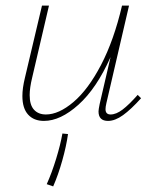

<svg xmlns="http://www.w3.org/2000/svg" viewBox="-20 -428 552 686"><path d="M484 -77Q448 -37 419.5 -16.5Q391 4 366 4Q332 4 332 -30Q332 -36 336 -56L375 -224Q325 -112 260.5 -54Q196 4 137 4Q101 4 80.5 -18.5Q60 -41 60 -85Q60 -113 69 -150L130 -408H155L95 -151Q86 -114 86 -88Q86 -53 101.5 -36Q117 -19 144 -19Q190 -19 242.5 -63.5Q295 -108 341 -196Q387 -284 416 -408H441L360 -59Q357 -46 357 -38Q357 -19 375 -19Q395 -19 418 -36.5Q441 -54 472 -89ZM203 49 223 51Q217 94 202.5 145.5Q188 197 170 238L147 230Q165 190 180.5 139.5Q196 89 203 49Z"/></svg>

Font: Ysabeau Extralight
Style: Italic
Weight: 200
Italic angle: -12°
Designer: Christian Thalmann (Catharsis Fonts)
Version: Version 0.003